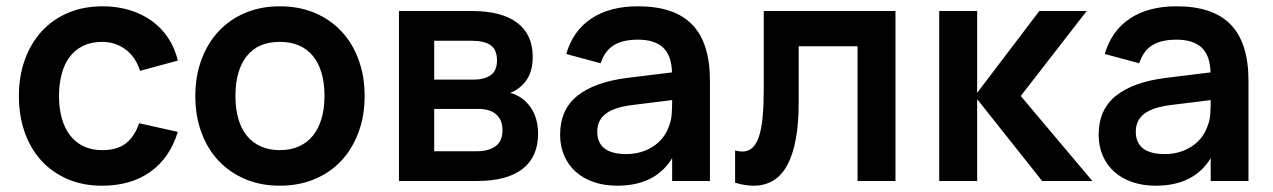

<svg xmlns="http://www.w3.org/2000/svg" viewBox="-20 -575 4046 610"><path d="M304.5 15Q242.5 15 193.5 -6.5Q144.5 -28 110.2 -66Q76 -104 58 -156.2Q40 -208.5 40 -270Q40 -332.5 58.8 -384.8Q77.5 -437 112 -475Q146.5 -513 195.8 -534Q245 -555 306 -555Q352 -555 391.5 -543Q431 -531 462 -508.8Q493 -486.5 514.2 -454.5Q535.5 -422.5 545 -382.5L425 -350Q411 -394 378.8 -418Q346.5 -442 304.5 -442Q269.5 -442 243.8 -429.2Q218 -416.5 201 -393.8Q184 -371 175.8 -339.2Q167.5 -307.5 167.5 -270Q167.5 -231.5 176.2 -199.8Q185 -168 202.2 -145.5Q219.5 -123 245 -110.5Q270.5 -98 304.5 -98Q353 -98 380.5 -120Q408 -142 422 -183.5L545 -156Q519.5 -73 457.5 -29Q395.5 15 304.5 15Z M869 15Q808.5 15 759 -6Q709.5 -27 674.2 -64.5Q639 -102 619.8 -154.5Q600.5 -207 600.5 -270Q600.5 -333 620 -385.5Q639.5 -438 674.8 -475.8Q710 -513.5 759.5 -534.2Q809 -555 869 -555Q930 -555 979.5 -534.2Q1029 -513.5 1064.5 -475.8Q1100 -438 1119.2 -385.5Q1138.5 -333 1138.5 -270Q1138.5 -207 1119 -154.5Q1099.5 -102 1064.2 -64.2Q1029 -26.5 979.2 -5.8Q929.5 15 869 15ZM869 -98Q903 -98 929.5 -109.8Q956 -121.5 974 -143.8Q992 -166 1001.5 -198Q1011 -230 1011 -270Q1011 -310.5 1001.8 -342.5Q992.5 -374.5 974.5 -396.8Q956.5 -419 930 -430.5Q903.5 -442 869 -442Q800 -442 764 -396.8Q728 -351.5 728 -270Q728 -229.5 737.2 -197.5Q746.5 -165.5 764.5 -143.5Q782.5 -121.5 808.8 -109.8Q835 -98 869 -98Z M1496 0H1247.5V-540H1479.5Q1573.5 -540 1623 -502.8Q1672.5 -465.5 1672.5 -394.5Q1672.5 -349.5 1653.2 -321.2Q1634 -293 1601 -280Q1641 -269 1665.2 -234.8Q1689.5 -200.5 1689.5 -150Q1689.5 -76.5 1640 -38.2Q1590.5 0 1496 0ZM1480.5 -445.5H1359.5V-322H1485.5Q1518 -322 1538.5 -336Q1559 -350 1559 -383Q1559 -417.5 1538.5 -431.5Q1518 -445.5 1480.5 -445.5ZM1495.5 -94.5Q1533 -94.5 1554.8 -110.8Q1576.5 -127 1576.5 -161.5Q1576.5 -179 1570.8 -191.8Q1565 -204.5 1555 -212.8Q1545 -221 1531 -225Q1517 -229 1500.5 -229H1359.5V-94.5Z M2007 -555Q2123 -555 2179.2 -496.8Q2235.5 -438.5 2235.5 -319V0H2115.5V-72.5Q2062 15 1941 15Q1900 15 1866.5 3.5Q1833 -8 1809.2 -29.2Q1785.5 -50.5 1772.5 -80.5Q1759.5 -110.5 1759.5 -147Q1759.5 -226.5 1814.2 -270.5Q1869 -314.5 1973 -327.5L2115 -345Q2113.5 -399 2086.5 -424Q2059.5 -449 2007 -449Q1958 -449 1929.5 -431Q1901 -413 1888.5 -374L1779 -403.5Q1800.5 -477.5 1859 -516.2Q1917.5 -555 2007 -555ZM1990 -241.5Q1932 -234.5 1904.8 -213.8Q1877.5 -193 1877.5 -157Q1877.5 -85.5 1970 -85.5Q1995 -85.5 2016.5 -92Q2038 -98.5 2055.2 -109.8Q2072.5 -121 2085 -136.8Q2097.5 -152.5 2104 -170.5Q2112.5 -190 2114 -212Q2115.5 -234 2115.5 -252V-257Z M2315.5 -97Q2327.5 -93.5 2338.5 -93.5Q2358 -93.5 2371.2 -106.2Q2384.5 -119 2392.2 -144Q2400 -169 2403.2 -206.2Q2406.5 -243.5 2406.5 -292V-540H2825V0H2704.5V-428H2517.5V-250Q2517.5 -181.5 2508 -131.5Q2498.5 -81.5 2480.5 -49Q2462.5 -16.5 2435.8 -0.8Q2409 15 2374.5 15Q2347 15 2315.5 5.5Z M2964 -540H3084.5V-280L3282 -540H3432.5L3223 -270L3450.5 0H3291L3084.5 -260V0H2964Z M3718 -555Q3834 -555 3890.2 -496.8Q3946.5 -438.5 3946.5 -319V0H3826.5V-72.5Q3773 15 3652 15Q3611 15 3577.5 3.5Q3544 -8 3520.2 -29.2Q3496.5 -50.5 3483.5 -80.5Q3470.5 -110.5 3470.5 -147Q3470.5 -226.5 3525.2 -270.5Q3580 -314.5 3684 -327.5L3826 -345Q3824.5 -399 3797.5 -424Q3770.5 -449 3718 -449Q3669 -449 3640.5 -431Q3612 -413 3599.5 -374L3490 -403.5Q3511.5 -477.5 3570 -516.2Q3628.5 -555 3718 -555ZM3701 -241.5Q3643 -234.5 3615.8 -213.8Q3588.5 -193 3588.5 -157Q3588.5 -85.5 3681 -85.5Q3706 -85.5 3727.5 -92Q3749 -98.5 3766.2 -109.8Q3783.5 -121 3796 -136.8Q3808.5 -152.5 3815 -170.5Q3823.5 -190 3825 -212Q3826.5 -234 3826.5 -252V-257Z"/></svg>

Font: Vela Sans Bd
Style: Bold
Weight: 700
Designer: Principal design: Mikhail Sharanda - project Manrope.
Design modification: Ravid Balaliev
Foundry: Mikhail Sharanda
Version: Version 1.001